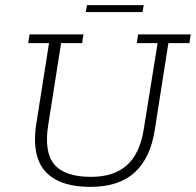

<svg xmlns="http://www.w3.org/2000/svg" viewBox="-20 -717 763 748"><path d="M333 11Q250 11 198.5 -16.5Q147 -44 128 -98Q109 -152 121 -232L171 -549H90L95 -583H305L300 -549H218L168 -231Q151 -125 191.5 -76.5Q232 -28 335 -28Q424 -28 474.5 -73.5Q525 -119 540 -213L594 -549H513L518 -583H723L718 -549H636L583 -211Q566 -101 504.5 -45Q443 11 333 11ZM314 -670 319 -697H540L535 -670Z"/></svg>

Font: Rokkitt SemiBold ExtraLight
Style: Italic
Weight: 250
Italic angle: -9°
Version: Version 3.103